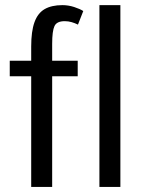

<svg xmlns="http://www.w3.org/2000/svg" viewBox="-20 -740 565 760"><path d="M103.5 0V-438H18.6V-499.5H103.5V-556.2Q103.5 -616.2 116.5 -652.1Q129.4 -688 156.7 -703.9Q184.1 -719.7 227.1 -719.7Q250.5 -719.7 273.7 -712.2Q296.9 -704.6 309.6 -696.3L288.6 -642.6Q276.9 -648.4 263.7 -652.3Q250.5 -656.2 236.3 -656.2Q204.6 -656.2 195.6 -636.7Q186.5 -617.2 186.5 -566.4V-499.5H287.6V-438H186.5V0ZM373.5 0V-719.7H456.5V0Z"/></svg>

Font: Pontano Sans
Style: Regular
Weight: 400
Designer: Vernon Adams
Foundry: Vernon Adams
Version: Version 2.001